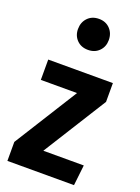

<svg xmlns="http://www.w3.org/2000/svg" viewBox="-151 -866 680 932"><g transform="rotate(20 189.0 -400.0)"><path d="M363 -433 158 -106H367L355 0H11V-98L216 -425H29V-530H363ZM273 -719Q273 -685 251 -662.5Q229 -640 194 -640Q158 -640 136 -662.5Q114 -685 114 -719Q114 -754 136 -777Q158 -800 194 -800Q229 -800 251 -777Q273 -754 273 -719Z"/></g></svg>

Font: Fira Sans Compressed SemiBold
Style: Regular
Weight: 600
Width: 1
Designer: bBox Type GmbH & Carrois Corporate GbR & Edenspiekermann AG
Foundry: bBox Type GmbH & Carrois Corporate GbR & Edenspiekermann AG
Version: Version 4.301